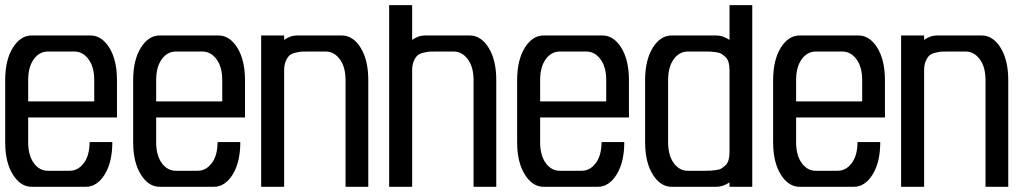

<svg xmlns="http://www.w3.org/2000/svg" viewBox="-20 -722 3997 742"><path d="M432.1 -412.1V-268.1H88.9V-172.9Q88.9 -121.6 110.6 -91.8Q132.3 -62 165 -62H249Q281.7 -62 304 -91.8Q326.2 -121.6 326.2 -172.9H414.1Q414.1 -95.2 384.5 -47.6Q355 0 311 0H103Q59.1 0 29.5 -47.6Q0 -95.2 0 -172.9V-412.1Q0 -489.7 29.5 -537.4Q59.1 -585 103 -585H329.1Q373 -585 402.6 -537.4Q432.1 -489.7 432.1 -412.1ZM344.2 -330.1V-412.1Q344.2 -463.4 322 -493.2Q299.8 -522.9 267.1 -522.9H165Q132.3 -522.9 110.6 -493.2Q88.9 -463.4 88.9 -412.1V-330.1Z M926.8 -412.1V-268.1H583.5V-172.9Q583.5 -121.6 605.2 -91.8Q627 -62 659.7 -62H743.7Q776.4 -62 798.6 -91.8Q820.8 -121.6 820.8 -172.9H908.7Q908.7 -95.2 879.2 -47.6Q849.6 0 805.7 0H597.7Q553.7 0 524.2 -47.6Q494.6 -95.2 494.6 -172.9V-412.1Q494.6 -489.7 524.2 -537.4Q553.7 -585 597.7 -585H823.7Q867.7 -585 897.2 -537.4Q926.8 -489.7 926.8 -412.1ZM838.9 -330.1V-412.1Q838.9 -463.4 816.7 -493.2Q794.4 -522.9 761.7 -522.9H659.7Q627 -522.9 605.2 -493.2Q583.5 -463.4 583.5 -412.1V-330.1Z M1403.3 0H1315.4V-412.1Q1315.4 -463.4 1293.2 -493.2Q1271 -522.9 1238.3 -522.9H1172.4Q1154.8 -522.9 1145.8 -522.5Q1136.7 -522 1121.6 -518.3Q1106.4 -514.6 1098.6 -507.6Q1090.8 -500.5 1084.5 -485.8Q1078.1 -471.2 1078.1 -450.2V0H989.3V-585H1078.1V-567.9Q1102.5 -585 1128.4 -585H1300.3Q1344.2 -585 1373.8 -537.4Q1403.3 -489.7 1403.3 -412.1Z M1897.9 0H1810.1V-412.1Q1810.1 -463.4 1787.8 -493.2Q1765.6 -522.9 1732.9 -522.9H1667Q1649.4 -522.9 1640.4 -522.5Q1631.3 -522 1616.2 -518.3Q1601.1 -514.6 1593.3 -507.6Q1585.4 -500.5 1579.1 -485.8Q1572.8 -471.2 1572.8 -450.2V0H1483.9V-702.1H1572.8V-567.9Q1597.2 -585 1623 -585H1794.9Q1838.9 -585 1868.4 -537.4Q1897.9 -489.7 1897.9 -412.1Z M2410.6 -412.1V-268.1H2067.4V-172.9Q2067.4 -121.6 2089.1 -91.8Q2110.8 -62 2143.6 -62H2227.5Q2260.3 -62 2282.5 -91.8Q2304.7 -121.6 2304.7 -172.9H2392.6Q2392.6 -95.2 2363 -47.6Q2333.5 0 2289.6 0H2081.5Q2037.6 0 2008.1 -47.6Q1978.5 -95.2 1978.5 -172.9V-412.1Q1978.5 -489.7 2008.1 -537.4Q2037.6 -585 2081.5 -585H2307.6Q2351.6 -585 2381.1 -537.4Q2410.6 -489.7 2410.6 -412.1ZM2322.8 -330.1V-412.1Q2322.8 -463.4 2300.5 -493.2Q2278.3 -522.9 2245.6 -522.9H2143.6Q2110.8 -522.9 2089.1 -493.2Q2067.4 -463.4 2067.4 -412.1V-330.1Z M2799.3 -134.8V-450.2Q2799.3 -467.8 2795.7 -481Q2792 -494.1 2783.7 -501.7Q2775.4 -509.3 2768.1 -513.9Q2760.7 -518.6 2747.1 -520.3Q2733.4 -522 2726.1 -522.5Q2718.8 -522.9 2704.1 -522.9H2638.2Q2605.5 -522.9 2583.7 -493.2Q2562 -463.4 2562 -412.1V-172.9Q2562 -121.6 2583.7 -91.8Q2605.5 -62 2638.2 -62H2704.1Q2718.8 -62 2726.1 -62.5Q2733.4 -63 2747.1 -64.7Q2760.7 -66.4 2768.1 -71Q2775.4 -75.7 2783.7 -83.3Q2792 -90.8 2795.7 -104Q2799.3 -117.2 2799.3 -134.8ZM2887.2 -702.1V0H2799.3V-17.1Q2773.4 0 2748 0H2576.2Q2532.2 0 2502.7 -47.6Q2473.1 -95.2 2473.1 -172.9V-412.1Q2473.1 -489.7 2502.7 -537.4Q2532.2 -585 2576.2 -585H2748Q2773.4 -585 2799.3 -567.9V-702.1Z M3399.9 -412.1V-268.1H3056.6V-172.9Q3056.6 -121.6 3078.4 -91.8Q3100.1 -62 3132.8 -62H3216.8Q3249.5 -62 3271.7 -91.8Q3293.9 -121.6 3293.9 -172.9H3381.8Q3381.8 -95.2 3352.3 -47.6Q3322.8 0 3278.8 0H3070.8Q3026.9 0 2997.3 -47.6Q2967.8 -95.2 2967.8 -172.9V-412.1Q2967.8 -489.7 2997.3 -537.4Q3026.9 -585 3070.8 -585H3296.9Q3340.8 -585 3370.4 -537.4Q3399.9 -489.7 3399.9 -412.1ZM3312 -330.1V-412.1Q3312 -463.4 3289.8 -493.2Q3267.6 -522.9 3234.9 -522.9H3132.8Q3100.1 -522.9 3078.4 -493.2Q3056.6 -463.4 3056.6 -412.1V-330.1Z M3876.5 0H3788.6V-412.1Q3788.6 -463.4 3766.4 -493.2Q3744.1 -522.9 3711.4 -522.9H3645.5Q3627.9 -522.9 3618.9 -522.5Q3609.9 -522 3594.7 -518.3Q3579.6 -514.6 3571.8 -507.6Q3564 -500.5 3557.6 -485.8Q3551.3 -471.2 3551.3 -450.2V0H3462.4V-585H3551.3V-567.9Q3575.7 -585 3601.6 -585H3773.4Q3817.4 -585 3846.9 -537.4Q3876.5 -489.7 3876.5 -412.1Z"/></svg>

Font: Favorite Color
Style: Regular
Weight: 400
Designer: Bryce Wilner
Version: Version 1.000;PS 1.0;hotconv 16.6.51;makeotf.lib2.5.65220 DE